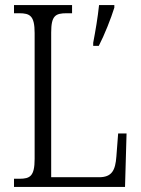

<svg xmlns="http://www.w3.org/2000/svg" viewBox="-20 -734 554 754"><path d="M35 0H471L477 -210H444L437 -119C433 -66 420 -38 369 -38H181V-606C181 -672 197 -682 242 -682H263V-714H35V-682H55C98 -682 116 -672 116 -604V-110C116 -42 98 -32 56 -32H35ZM346 -566V-554H368C390 -596 416 -662 429 -704V-714H369C364 -666 355 -613 346 -566Z"/></svg>

Font: Noto Serif Thai Condensed Light
Style: Regular
Weight: 300
Width: 3
Designer: Monotype Design Team
Foundry: Monotype Imaging Inc.
Version: Version 2.002